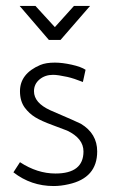

<svg xmlns="http://www.w3.org/2000/svg" viewBox="-20 -616 395 644"><path d="M183 -482H144L46 -596H99L164 -525L228 -596H282ZM158 -365Q131 -365 112.5 -349.5Q94 -334 94 -310Q94 -271 149 -246Q242 -206 251 -201Q306 -168 306 -108Q306 -19 210 2Q184 8 160 8Q84 8 25 -38L47 -72Q105 -34 166 -34Q260 -34 260 -108Q260 -152 205 -178Q193 -183 156 -196.5Q119 -210 98.5 -222.5Q78 -235 63 -255Q47 -277 47 -310Q47 -369 115 -398Q134 -406 164 -406Q189 -406 220.5 -399Q252 -392 267 -382L258 -341Q228 -353 206 -358Q174 -365 158 -365Z"/></svg>

Font: Bhavuka
Style: Regular
Weight: 400
Version: 2.94.0; ttfautohint (v1.2) -l 7 -r 28 -G 50 -x 13 -D deva -f